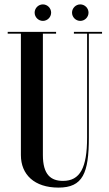

<svg xmlns="http://www.w3.org/2000/svg" viewBox="-20 -845 494 873"><path d="M175 -750C195.5 -750 212.5 -767 212.5 -787.5C212.5 -808 195.5 -825 175 -825C154.5 -825 137.5 -808 137.5 -787.5C137.5 -767 154.5 -750 175 -750ZM345 -750C365.5 -750 382.5 -767 382.5 -787.5C382.5 -808 365.5 -825 345 -825C324.5 -825 307.5 -808 307.5 -787.5C307.5 -767 324.5 -750 345 -750ZM444 -700H316V-692H376V-219.5C376 -82 344 -22.5 266.5 -22.5C211.5 -22.5 175 -50.5 175 -140V-692H235V-700H15V-692H75V-140C75 -51 136.5 8 246 8C356.5 8 384 -57.5 384 -219.5V-692H444Z"/></svg>

Font: Picaflor 48 pt
Style: Regular
Weight: 400
Designer: Ariel Martín Pérez
Foundry: Tunera Type Foundry
Version: Version 1.000;hotconv 1.0.109;makeotfexe 2.5.65596